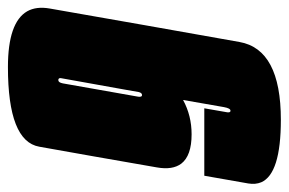

<svg xmlns="http://www.w3.org/2000/svg" viewBox="-174 -579 728 484"><g transform="rotate(-90 190.0 -337.0)"><path d="M130 7Q-6 7 -27.5 -42.5Q-33.5 -57 -30.5 -75Q-16 -157 -11 -186H159Q151.5 -143 149.5 -131.5Q147.5 -123 150.5 -120.5Q151.5 -120 153 -120Q159 -120 162 -136.5Q164 -146.5 180 -239.5Q140.5 -218 93.5 -218Q39.5 -218 19.5 -244Q3 -266 10 -305.5Q25.5 -393 37.5 -463Q48.5 -523 62.2 -602Q76 -681 263 -681Q375.5 -681 403.5 -632.5Q416.5 -609.5 410.5 -575.5Q392 -470 368.5 -336Q344.5 -202 326.2 -97.5Q308 7 130 7ZM200 -351.5Q202.5 -366.5 205.5 -383Q233.5 -541 235 -547.5Q235.5 -551 234 -552.5Q233 -554 230 -554Q224 -554 221.8 -542.5Q219.5 -531 206 -453Q190.5 -365 188.5 -354Q187 -346 190 -343.5Q191 -343 192.5 -343Q198 -343 200 -351.5Z"/></g></svg>

Font: Anybody UltraCondensed Black
Style: Italic
Weight: 900
Width: 1
Italic angle: -10°
Designer: Tyler Finck
Foundry: Etcetera Type Company
Version: Version 1.010; ttfautohint (v1.8.3) -l 8 -r 50 -G 200 -x 14 